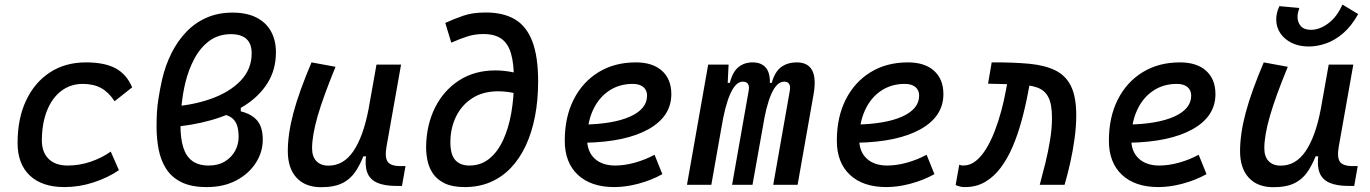

<svg xmlns="http://www.w3.org/2000/svg" viewBox="-20 -796 5899 827"><path d="M271.5 -83Q322.3 -83 370.8 -99.6Q419.4 -116.2 457 -143.1L492.2 -63Q444.3 -30.3 382.8 -10.3Q321.3 9.8 257.3 9.8Q161.1 9.8 108.4 -40Q55.7 -89.8 55.7 -180.2Q55.7 -285.2 92.3 -363Q128.9 -440.9 195.1 -484.1Q261.2 -527.3 350.1 -527.3Q430.2 -527.3 477.5 -502Q524.9 -476.6 549.3 -419.9L473.6 -359.9Q448.2 -398.9 415.5 -416.7Q382.8 -434.6 336.4 -434.6Q283.7 -434.6 243.9 -404.3Q204.1 -374 182.4 -319.3Q160.6 -264.6 160.2 -190.9Q160.6 -139.6 189.7 -111.3Q218.8 -83 271.5 -83Z M711.9 -248 702.6 -335.4Q804.2 -340.8 886 -369.4Q967.8 -397.9 1015.9 -447.8Q1064 -497.6 1064 -566.4Q1064 -595.7 1053.2 -613.8Q1042.5 -631.8 1022.7 -640.4Q1002.9 -648.9 975.1 -648.9Q921.9 -648.9 882.8 -620.6Q843.8 -592.3 817.9 -544.4Q792 -496.6 777.8 -437.5Q767.6 -394.5 762.5 -346.7Q757.3 -298.8 757.3 -256.8Q757.3 -199.2 769.5 -160.6Q781.7 -122.1 808.6 -102.5Q835.4 -83 878.9 -83Q919.9 -83 948.7 -100.6Q977.5 -118.2 992.7 -146.2Q1007.8 -174.3 1007.8 -206.1Q1007.8 -240.7 998.8 -262Q989.7 -283.2 969.7 -293.9Q949.7 -304.7 916.5 -307.6L1017.1 -345.2V-316.4Q1042 -310.1 1059.8 -299.8Q1077.6 -289.6 1089.1 -275.1Q1100.6 -260.7 1106.2 -240.7Q1111.8 -220.7 1111.8 -194.3Q1111.8 -141.1 1082 -94.5Q1052.2 -47.9 998 -19Q943.8 9.8 870.6 9.8Q804.2 9.8 761.7 -11.2Q719.2 -32.2 695.8 -68.8Q672.4 -105.5 663.3 -152.6Q654.3 -199.7 654.3 -252Q654.3 -317.9 661.6 -365.2Q668.9 -412.6 678.2 -453.6Q692.4 -514.6 718.5 -566.9Q744.6 -619.1 782.2 -658.4Q819.8 -697.8 869.6 -719.7Q919.4 -741.7 981.4 -741.7Q1042.5 -741.7 1084 -720.7Q1125.5 -699.7 1147 -661.4Q1168.5 -623 1168.5 -570.8Q1168.5 -496.1 1132.6 -438.7Q1096.7 -381.3 1033.7 -341.3Q970.7 -301.3 888.2 -278.1Q805.7 -254.9 711.9 -248Z M1363.3 10.3Q1294.9 10.3 1257.3 -30.5Q1219.7 -71.3 1219.7 -145Q1219.7 -219.7 1243.9 -310.3Q1268.1 -400.9 1321.8 -527.3L1425.3 -508.3Q1372.1 -378.9 1348.1 -295.7Q1324.2 -212.4 1324.2 -157.2Q1324.2 -121.6 1342.8 -102.1Q1361.3 -82.5 1395 -82.5Q1460 -82.5 1502.4 -145.3Q1544.9 -208 1567.4 -325.7L1558.6 -122.6H1526.4L1554.2 -146Q1537.1 -98.1 1515.1 -63Q1493.2 -27.8 1457.8 -8.8Q1422.4 10.3 1363.3 10.3ZM1688.5 4.9Q1635.7 4.9 1604.5 -9Q1573.2 -22.9 1562 -52.7Q1550.8 -82.5 1557.1 -129.9L1551.3 -234.9L1601.6 -517.6H1707.5L1645 -165.5Q1636.7 -118.7 1649.7 -99.6Q1662.6 -80.6 1705.6 -80.6H1726.6L1711.4 4.9Z M1981.9 9.8Q1928.7 9.8 1895.5 -6.3Q1862.3 -22.5 1844.7 -48.6Q1827.1 -74.7 1821 -106Q1814.9 -137.2 1815.4 -167.5Q1817.4 -259.8 1854.2 -333.3Q1891.1 -406.7 1957.5 -449.7Q2023.9 -492.7 2113.8 -492.7Q2149.4 -492.7 2187.7 -485.1Q2226.1 -477.5 2267.6 -461.9L2220.7 -388.2Q2195.3 -396 2171.6 -399.4Q2147.9 -402.8 2126.5 -402.8Q2060.1 -402.8 2014.2 -373Q1968.3 -343.3 1944.3 -293.9Q1920.4 -244.6 1919.9 -185.5Q1919.4 -130.9 1940.7 -106.9Q1961.9 -83 2002 -83Q2051.3 -83 2087.6 -112.5Q2124 -142.1 2147.5 -193.4Q2170.9 -244.6 2182.4 -310.5Q2193.8 -376.5 2193.8 -449.7Q2193.8 -521 2181.2 -564.9Q2168.5 -608.9 2139.6 -629.2Q2110.8 -649.4 2062 -649.4Q2026.4 -649.4 1995.1 -639.6Q1963.9 -629.9 1923.8 -612.3L1897.9 -697.3Q1936.5 -714.8 1976.1 -728.5Q2015.6 -742.2 2073.2 -742.2Q2147.5 -742.2 2197.3 -713.1Q2247.1 -684.1 2272.5 -618.7Q2297.9 -553.2 2297.9 -444.8Q2297.9 -364.7 2284.4 -295.2Q2271 -225.6 2244.9 -169.4Q2218.8 -113.3 2180.7 -73.2Q2142.6 -33.2 2092.8 -11.7Q2043 9.8 1981.9 9.8Z M2630.4 -83Q2669.4 -83 2713.9 -95.2Q2758.3 -107.4 2799.3 -129.4L2833 -45.9Q2785.2 -19.5 2730.5 -4.9Q2675.8 9.8 2626 9.8Q2525.4 9.8 2469 -43Q2412.6 -95.7 2412.6 -189.9Q2412.6 -291.5 2450.9 -367.2Q2489.3 -442.9 2558.1 -485.1Q2627 -527.3 2718.8 -527.3Q2791 -527.3 2831.3 -491.2Q2871.6 -455.1 2871.6 -390.6Q2871.6 -294.9 2773.7 -239.7Q2675.8 -184.6 2500.5 -181.2L2490.2 -259.3Q2621.1 -261.2 2694.1 -293.9Q2767.1 -326.7 2767.1 -384.3Q2767.1 -407.7 2751 -421.1Q2734.9 -434.6 2705.1 -434.6Q2647 -434.6 2602.8 -404.8Q2558.6 -375 2533.9 -321.3Q2509.3 -267.6 2508.8 -195.8Q2509.3 -142.6 2541.5 -112.8Q2573.7 -83 2630.4 -83Z M3118.2 -517.6 3111.8 -384.3 3043.9 0H2939L3030.3 -517.6ZM3133.3 0 3204.6 -404.3Q3211.9 -444.3 3179.2 -444.3Q3148.9 -444.3 3125.5 -391.6Q3102.1 -338.9 3086.9 -242.7L3098.6 -439H3123.5Q3135.7 -486.8 3160.9 -507.1Q3186 -527.3 3221.7 -527.3Q3267.1 -527.3 3285.4 -494.6Q3303.7 -461.9 3291 -390.6L3221.2 0ZM3484.4 -390.6 3415.5 0H3310.5L3381.8 -404.3Q3385.3 -423.3 3379.4 -433.8Q3373.5 -444.3 3357.9 -444.3Q3325.7 -444.3 3302.5 -391.6Q3279.3 -338.9 3264.6 -242.7L3271.5 -439H3304.2Q3317.4 -487.3 3345 -507.3Q3372.6 -527.3 3411.6 -527.3Q3508.3 -527.3 3484.4 -390.6Z M3802.2 -83Q3841.3 -83 3885.7 -95.2Q3930.2 -107.4 3971.2 -129.4L4004.9 -45.9Q3957 -19.5 3902.3 -4.9Q3847.7 9.8 3797.9 9.8Q3697.3 9.8 3640.9 -43Q3584.5 -95.7 3584.5 -189.9Q3584.5 -291.5 3622.8 -367.2Q3661.1 -442.9 3730 -485.1Q3798.8 -527.3 3890.6 -527.3Q3962.9 -527.3 4003.2 -491.2Q4043.5 -455.1 4043.5 -390.6Q4043.5 -294.9 3945.6 -239.7Q3847.7 -184.6 3672.4 -181.2L3662.1 -259.3Q3793 -261.2 3866 -293.9Q3939 -326.7 3939 -384.3Q3939 -407.7 3922.9 -421.1Q3906.7 -434.6 3877 -434.6Q3818.8 -434.6 3774.7 -404.8Q3730.5 -375 3705.8 -321.3Q3681.2 -267.6 3680.7 -195.8Q3681.2 -142.6 3713.4 -112.8Q3745.6 -83 3802.2 -83Z M4458.5 0Q4470.2 -43 4482.4 -92.3Q4494.6 -141.6 4502.9 -192.1Q4511.2 -242.7 4511.2 -288.6Q4511.2 -346.7 4495.8 -377Q4480.5 -407.2 4447.8 -418.9Q4415 -430.7 4362.5 -432.4Q4310.1 -434.1 4235.8 -435.5L4251.5 -527.3Q4343.8 -527.8 4412.1 -521.5Q4480.5 -515.1 4525.9 -492.7Q4571.3 -470.2 4593.5 -424.1Q4615.7 -377.9 4615.7 -298.8Q4615.7 -251.5 4608.4 -198.5Q4601.1 -145.5 4589.6 -94.2Q4578.1 -43 4565.4 0ZM4136.7 9.8Q4126 9.8 4117.2 8.1Q4108.4 6.3 4096.2 1L4111.8 -86.4Q4119.1 -84.5 4121.1 -83.7Q4123 -83 4128.9 -83Q4158.2 -83 4182.9 -102.5Q4207.5 -122.1 4228 -155.8Q4248.5 -189.5 4264.6 -231.4Q4280.8 -273.4 4293 -319.1Q4305.2 -364.7 4313 -408.2L4319.3 -442.4L4415.5 -436.5L4408.2 -397.9Q4396.5 -335.4 4380.1 -275.6Q4363.8 -215.8 4341.8 -164.3Q4319.8 -112.8 4290.3 -73.5Q4260.7 -34.2 4222.9 -12.2Q4185.1 9.8 4136.7 9.8Z M4974.1 -83Q5013.2 -83 5057.6 -95.2Q5102.1 -107.4 5143.1 -129.4L5176.8 -45.9Q5128.9 -19.5 5074.2 -4.9Q5019.5 9.8 4969.7 9.8Q4869.1 9.8 4812.7 -43Q4756.3 -95.7 4756.3 -189.9Q4756.3 -291.5 4794.7 -367.2Q4833 -442.9 4901.9 -485.1Q4970.7 -527.3 5062.5 -527.3Q5134.8 -527.3 5175 -491.2Q5215.3 -455.1 5215.3 -390.6Q5215.3 -294.9 5117.4 -239.7Q5019.5 -184.6 4844.2 -181.2L4834 -259.3Q4964.8 -261.2 5037.8 -293.9Q5110.8 -326.7 5110.8 -384.3Q5110.8 -407.7 5094.7 -421.1Q5078.6 -434.6 5048.8 -434.6Q4990.7 -434.6 4946.5 -404.8Q4902.3 -375 4877.7 -321.3Q4853 -267.6 4852.5 -195.8Q4853 -142.6 4885.3 -112.8Q4917.5 -83 4974.1 -83Z M5464.8 10.3Q5396.5 10.3 5358.9 -30.5Q5321.3 -71.3 5321.3 -145Q5321.3 -219.7 5345.5 -310.3Q5369.6 -400.9 5423.3 -527.3L5526.9 -508.3Q5473.6 -378.9 5449.7 -295.7Q5425.8 -212.4 5425.8 -157.2Q5425.8 -121.6 5444.3 -102.1Q5462.9 -82.5 5496.6 -82.5Q5561.5 -82.5 5604 -145.3Q5646.5 -208 5668.9 -325.7L5660.2 -122.6H5627.9L5655.8 -146Q5638.7 -98.1 5616.7 -63Q5594.7 -27.8 5559.3 -8.8Q5523.9 10.3 5464.8 10.3ZM5790 4.9Q5737.3 4.9 5706.1 -9Q5674.8 -22.9 5663.6 -52.7Q5652.3 -82.5 5658.7 -129.9L5652.8 -234.9L5703.1 -517.6H5809.1L5746.6 -165.5Q5738.3 -118.7 5751.2 -99.6Q5764.2 -80.6 5807.1 -80.6H5828.1L5813 4.9ZM5617.2 -595.7Q5576.2 -595.7 5544.7 -610.8Q5513.2 -626 5495.1 -652.3Q5477.1 -678.7 5477.1 -711.9Q5477.1 -740.2 5490.7 -769.5L5576.7 -761.7Q5573.2 -752 5571 -742.4Q5568.8 -732.9 5568.8 -723.6Q5568.8 -699.7 5583 -683.6Q5597.2 -667.5 5627 -667.5Q5663.6 -667.5 5701.2 -695.3Q5738.8 -723.1 5762.2 -776.4L5830.1 -735.4Q5801.3 -683.6 5765.4 -652.8Q5729.5 -622.1 5691.4 -608.9Q5653.3 -595.7 5617.2 -595.7Z"/></svg>

Font: Cascadia Code
Style: Italic
Weight: 400
Italic angle: -10°
Designer: Aaron Bell
Foundry: Saja Typeworks
Version: Version 2407.024